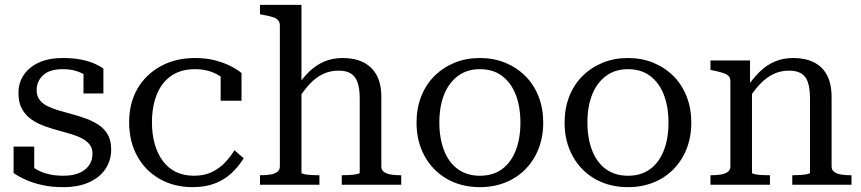

<svg xmlns="http://www.w3.org/2000/svg" viewBox="-20 -761 3549 791"><path d="M361 -128Q361 -150 350 -164.5Q339 -179 320 -189.5Q301 -200 276.5 -207.5Q252 -215 226 -222Q196 -230 166 -240.5Q136 -251 111 -268Q86 -285 71 -311.5Q56 -338 56 -378Q56 -420 78 -452.5Q100 -485 140.5 -503.5Q181 -522 239 -522Q283 -522 316.5 -515Q350 -508 372.5 -497.5Q395 -487 406 -478V-376H324V-472Q334 -472 341.5 -467.5Q349 -463 353.5 -456Q358 -449 359.5 -440.5Q361 -432 358 -426Q348 -441 330.5 -452Q313 -463 290.5 -469.5Q268 -476 239 -476Q184 -476 157.5 -451Q131 -426 131 -390Q131 -366 143 -350Q155 -334 175 -324Q195 -314 220.5 -306.5Q246 -299 272 -292Q302 -284 331.5 -273.5Q361 -263 385.5 -247Q410 -231 424 -206.5Q438 -182 438 -145Q438 -100 414.5 -65Q391 -30 347 -10Q303 10 241 10Q193 10 154.5 1.5Q116 -7 87 -20Q58 -33 36 -48V-157H121V-34Q108 -42 100.5 -49Q93 -56 90.5 -63Q88 -70 89 -78Q90 -86 94 -94Q109 -75 131 -62.5Q153 -50 180.5 -43.5Q208 -37 241 -37Q279 -37 305.5 -48Q332 -59 346.5 -79.5Q361 -100 361 -128Z M779 -37Q822 -37 853.5 -52.5Q885 -68 907.5 -92Q930 -116 946 -142L984 -109Q963 -75 933.5 -47.5Q904 -20 864.5 -5Q825 10 774 10Q697 10 637.5 -24Q578 -58 545 -118.5Q512 -179 512 -257Q512 -336 546 -395Q580 -454 641.5 -488Q703 -522 784 -522Q830 -522 867.5 -512Q905 -502 932.5 -487.5Q960 -473 975 -460V-346H889V-459Q899 -458 908 -453Q917 -448 923.5 -440Q930 -432 933 -422Q936 -412 934 -401Q916 -432 875.5 -454Q835 -476 784 -476Q724 -476 684.5 -448Q645 -420 625.5 -370.5Q606 -321 606 -257Q606 -208 617.5 -167.5Q629 -127 651 -97.5Q673 -68 705 -52.5Q737 -37 779 -37Z M1222 -741V-49Q1222 -46 1233.5 -43.5Q1245 -41 1262 -40Q1279 -39 1294 -39H1296V0H1051V-39H1052Q1076 -39 1094 -42Q1112 -45 1122.5 -53Q1133 -61 1133 -75V-655Q1133 -670 1125.5 -678Q1118 -686 1102.5 -691Q1087 -696 1062 -700L1051 -702V-741ZM1633 0H1388V-39H1389Q1403 -39 1420 -40Q1437 -41 1449.5 -43.5Q1462 -46 1462 -49V-355Q1462 -396 1453 -421.5Q1444 -447 1425 -458.5Q1406 -470 1375 -470Q1340 -470 1310.5 -456Q1281 -442 1255 -414Q1229 -386 1205 -347L1198 -396Q1225 -438 1253.5 -465.5Q1282 -493 1316 -507.5Q1350 -522 1393 -522Q1441 -522 1476.5 -504.5Q1512 -487 1531.5 -451.5Q1551 -416 1551 -361V-75Q1551 -61 1561.5 -53Q1572 -45 1590 -42Q1608 -39 1631 -39H1633Z M2218 -256Q2218 -178 2184.5 -117.5Q2151 -57 2092 -23.5Q2033 10 1957 10Q1881 10 1822 -23.5Q1763 -57 1729.5 -117.5Q1696 -178 1696 -256Q1696 -314 1715 -363Q1734 -412 1769.5 -447.5Q1805 -483 1852.5 -502.5Q1900 -522 1957 -522Q2014 -522 2061.5 -502.5Q2109 -483 2144.5 -447.5Q2180 -412 2199 -363Q2218 -314 2218 -256ZM1790 -256Q1790 -191 1809.5 -141Q1829 -91 1866.5 -64Q1904 -37 1957 -37Q2011 -37 2048 -64Q2085 -91 2104.5 -140.5Q2124 -190 2124 -256Q2124 -322 2104.5 -371.5Q2085 -421 2048 -448.5Q2011 -476 1957 -476Q1904 -476 1866.5 -448Q1829 -420 1809.5 -371Q1790 -322 1790 -256Z M2828 -256Q2828 -178 2794.5 -117.5Q2761 -57 2702 -23.5Q2643 10 2567 10Q2491 10 2432 -23.5Q2373 -57 2339.5 -117.5Q2306 -178 2306 -256Q2306 -314 2325 -363Q2344 -412 2379.5 -447.5Q2415 -483 2462.5 -502.5Q2510 -522 2567 -522Q2624 -522 2671.5 -502.5Q2719 -483 2754.5 -447.5Q2790 -412 2809 -363Q2828 -314 2828 -256ZM2400 -256Q2400 -191 2419.5 -141Q2439 -91 2476.5 -64Q2514 -37 2567 -37Q2621 -37 2658 -64Q2695 -91 2714.5 -140.5Q2734 -190 2734 -256Q2734 -322 2714.5 -371.5Q2695 -421 2658 -448.5Q2621 -476 2567 -476Q2514 -476 2476.5 -448Q2439 -420 2419.5 -371Q2400 -322 2400 -256Z M2907 0V-39H2908Q2932 -39 2950 -42Q2968 -45 2978.5 -53Q2989 -61 2989 -75V-426Q2989 -441 2981 -448.5Q2973 -456 2957 -461Q2941 -466 2917 -471L2907 -473V-512H3070V-407L3078 -396V-49Q3078 -46 3089.5 -43.5Q3101 -41 3117.5 -40Q3134 -39 3150 -39H3152V0ZM3488 0H3244V-39H3245Q3259 -39 3276 -40Q3293 -41 3305 -43.5Q3317 -46 3317 -49V-355Q3317 -396 3308.5 -421.5Q3300 -447 3281 -458.5Q3262 -470 3230 -470Q3196 -470 3166.5 -456Q3137 -442 3110.5 -414Q3084 -386 3060 -346L3053 -396Q3081 -437 3109.5 -465Q3138 -493 3172 -507.5Q3206 -522 3249 -522Q3297 -522 3332.5 -504.5Q3368 -487 3387 -451.5Q3406 -416 3406 -361V-75Q3406 -61 3416.5 -53Q3427 -45 3445 -42Q3463 -39 3486 -39H3488Z"/></svg>

Font: Roboto Serif 72pt
Style: Regular
Weight: 400
Designer: Greg Gazdowicz
Foundry: Commercial Type
Version: Version 1.008